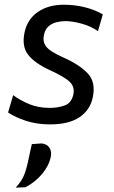

<svg xmlns="http://www.w3.org/2000/svg" viewBox="-20 -528 495 832"><path d="M197 11Q140 11 93.2 -4.2Q46.5 -19.5 15 -40.5L37 -115.5Q69.5 -92 108.2 -76.2Q147 -60.5 195.5 -60.5Q231.5 -60.5 260.2 -71Q289 -81.5 297.5 -117Q305.5 -151 282.2 -173.2Q259 -195.5 194 -225Q130 -254.5 101.8 -291Q73.5 -327.5 86.5 -388Q99 -445.5 144.5 -476.5Q190 -507.5 256 -507.5Q305.5 -507.5 349.8 -496Q394 -484.5 425.5 -465.5L404.5 -393Q374 -414.5 333.8 -425.5Q293.5 -436.5 263 -436.5Q246.5 -436.5 227 -432.2Q207.5 -428 191.8 -415.2Q176 -402.5 170.5 -377Q164 -348 179.8 -326.5Q195.5 -305 255.5 -278.5Q324 -248 360 -210.2Q396 -172.5 382 -106Q371 -52 325 -20.5Q279 11 197 11ZM48 285Q74 257 84.8 229.8Q95.5 202.5 103.5 162.5Q107 146 110.5 129.5Q114 113 118 96.5L159.5 93.5Q183.5 95.5 194.2 112.2Q205 129 200 152Q192 190.5 162.2 226Q132.5 261.5 90 283.5Z"/></svg>

Font: Commissioner
Style: Italic
Weight: 400
Italic angle: -12°
Designer: Kostas Bartsokas
Foundry: Kostas Bartsokas
Version: Version 1.000; ttfautohint (v1.8.3)